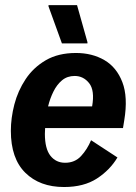

<svg xmlns="http://www.w3.org/2000/svg" viewBox="-20 -720 532 752"><path d="M230.8 12.5Q135.8 12.5 79.2 -43.3Q22.5 -99.2 22.5 -207.5Q22.5 -257.5 36.2 -310.8Q50 -364.2 80.4 -410Q110.8 -455.8 159.6 -484.2Q208.3 -512.5 277.5 -512.5Q340.8 -512.5 388.8 -484.6Q436.7 -456.7 459.2 -398.3Q481.7 -340 466.7 -249.2L461.7 -218.3H156.7Q155.8 -206.7 155.8 -195.8Q155.8 -137.5 177.5 -110Q199.2 -82.5 235 -82.5Q273.3 -82.5 297.5 -108.8Q321.7 -135 336.7 -170.8L440 -103.3Q410.8 -54.2 359.6 -20.8Q308.3 12.5 230.8 12.5ZM272.5 -422.5Q243.3 -422.5 222.9 -405.4Q202.5 -388.3 189.2 -361.2Q175.8 -334.2 168.3 -303.3H340.8Q351.7 -365.8 329.2 -394.2Q306.7 -422.5 272.5 -422.5ZM222.5 -550 170 -695V-700H281.7L322.5 -555V-550Z"/></svg>

Font: Familjen Grotesk
Style: Bold Italic
Weight: 700
Italic angle: -9.46201°
Designer: Anders Wikstroem, Jonas Baeckman, Matilda Gysing, Kristian Moeller
Foundry: Familjen STHLM AB
Version: Version 2.002; ttfautohint (v1.8.4.7-5d5b)